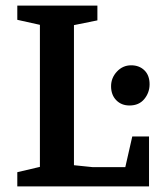

<svg xmlns="http://www.w3.org/2000/svg" viewBox="-20 -668 565 688"><path d="M42 0V-51L123 -70V-579L42 -597V-648H329V-595L245 -578V-76L313 -69H429L454 -179H514V0ZM444 -290Q415 -290 396.5 -309Q378 -328 378 -359Q378 -389 399 -411.5Q420 -434 450 -434Q479 -434 497.5 -416Q516 -398 516 -366Q516 -336 497 -313Q478 -290 444 -290Z"/></svg>

Font: Faustina SemiBold
Style: Regular
Weight: 600
Designer: Alfonso Garcia
Foundry: http://www.omnibus-type.com
Version: Version 1.200